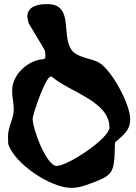

<svg xmlns="http://www.w3.org/2000/svg" viewBox="-20 -881 661 935"><path d="M139 -302C139 -324 202 -508 227 -508C228 -508 232 -507 233 -507C322 -431 513 -388 513 -260C513 -208 311 -73 256 -73C206 -73 139 -253 139 -302ZM20 -180C51 -83 227 34 327 34C352 34 376 29 400 20C538 -29 536 -33 540 -187C581 -224 614 -246 614 -300C614 -374 526 -534 467 -573C426 -600 356 -597 327 -640C278 -714 340 -861 210 -861C171 -861 113 -853 113 -800C113 -795 118 -771 120 -767L180 -667C196 -638 201 -637 201 -614C201 -609 203 -595 193 -593C117 -589 39 -519 39 -439C39 -408 47 -379 47 -348C47 -302 19 -265 19 -217C19 -211 20 -185 20 -180Z"/></svg>

Font: Charger
Style: Overspray
Weight: 400
Designer: Jasper
Foundry: Cannot Into Space Fonts
Version: Version 0.980